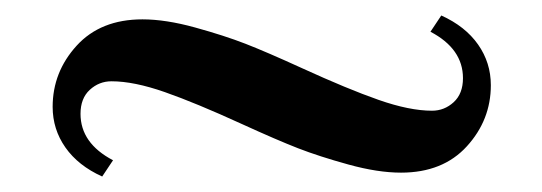

<svg xmlns="http://www.w3.org/2000/svg" viewBox="-20 -387 700 248"><path d="M48 -249Q48 -294 79 -328Q110 -362 164 -362Q194 -362 232 -351.5Q270 -341 297 -330.5Q324 -320 370 -299Q429 -272 469 -258Q509 -244 538 -244Q554 -244 566 -255Q578 -266 578 -286Q578 -324 536 -346L550 -367Q581 -353 597.5 -329.5Q614 -306 614 -277Q614 -232 583 -198Q552 -164 498 -164Q468 -164 430 -174.5Q392 -185 365 -195.5Q338 -206 292 -227Q233 -254 193 -268Q153 -282 124 -282Q108 -282 96 -271Q84 -260 84 -240Q84 -202 126 -180L112 -159Q81 -173 64.5 -196.5Q48 -220 48 -249Z"/></svg>

Font: Old Standard TT
Style: Bold
Weight: 700
Designer: Alexey Kryukov <alexios@thessalonica.org.ru>
Version: Version 2.2